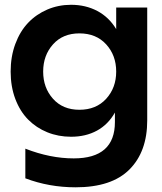

<svg xmlns="http://www.w3.org/2000/svg" viewBox="-20 -592 684 810"><path d="M601.1 -84Q601.1 47.9 526.1 123Q451.2 198.2 298.8 198.2Q187 198.2 86.9 160.2V35.2Q191.9 76.2 291 76.2Q464.8 76.2 464.8 -77.1V-117.2Q436.5 -66.9 389.2 -41Q341.8 -15.1 279.8 -15.1Q226.1 -15.1 179.7 -33.9Q133.3 -52.7 98.9 -87.4Q64.5 -122.1 44.7 -174.3Q24.9 -226.6 24.9 -290Q24.9 -353.5 44.7 -406.7Q64.5 -460 98.6 -495.8Q132.8 -531.7 179.7 -551.8Q226.6 -571.8 279.8 -571.8Q341.3 -571.8 390.6 -545.7Q439.9 -519.5 470.2 -469.2V-560.1H601.1ZM314.9 -128.9Q385.7 -128.9 428 -175.3Q470.2 -221.7 470.2 -290Q470.2 -358.4 428 -404.8Q385.7 -451.2 314.9 -451.2Q245.1 -451.2 203.6 -404.8Q162.1 -358.4 162.1 -290Q162.1 -221.7 203.6 -175.3Q245.1 -128.9 314.9 -128.9Z"/></svg>

Font: TASA Explorer
Style: Bold
Weight: 700
Designer: Weizhong Zhang
Foundry: Local Remote
Version: Version 1.000;Glyphs 3.1.2 (3151)